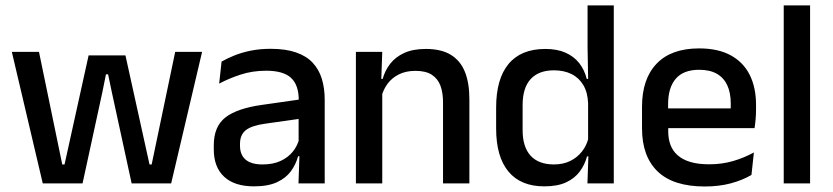

<svg xmlns="http://www.w3.org/2000/svg" viewBox="-20 -682 3096 714"><path d="M139 0 24 -489H125L211.5 -70.5H220L309.5 -476H446.5L536 -70.5H544L631.5 -489H731.5L616.5 0H469.5L396 -338.5L382 -405.5H374L360.5 -338.5L287 0Z M1090 0 1094 -116 1090.5 -131V-285L1091 -309.5Q1091 -366 1062.2 -392.5Q1033.5 -419 970 -419Q918.5 -419 874.5 -404.5Q830.5 -390 795 -371L804 -453Q824 -464.5 851 -475.5Q878 -486.5 912 -493.5Q946 -500.5 986.5 -500.5Q1042 -500.5 1080.5 -487.2Q1119 -474 1142.5 -449Q1166 -424 1176.8 -389Q1187.5 -354 1187.5 -311V0ZM924.5 11Q852 11 813.5 -24.8Q775 -60.5 775 -126.5V-141.5Q775 -211.5 818.2 -245.2Q861.5 -279 954.5 -292L1101.5 -313L1107 -242L966 -222Q915.5 -215 894 -197.8Q872.5 -180.5 872.5 -147V-140Q872.5 -106.5 893.2 -88.5Q914 -70.5 956.5 -70.5Q995.5 -70.5 1023.5 -83.5Q1051.5 -96.5 1069 -118.2Q1086.5 -140 1093 -166.5L1106.5 -101H1088.5Q1080.5 -71 1062 -45.5Q1043.5 -20 1010.2 -4.5Q977 11 924.5 11Z M1627.5 0V-302Q1627.5 -337.5 1617.8 -363.5Q1608 -389.5 1585.8 -404Q1563.5 -418.5 1525 -418.5Q1489.5 -418.5 1463.5 -405.5Q1437.5 -392.5 1421.2 -370.5Q1405 -348.5 1398 -320.5L1382 -388.5H1403Q1411.5 -419.5 1431 -444.8Q1450.5 -470 1483 -485Q1515.5 -500 1563.5 -500Q1621 -500 1656.5 -478.2Q1692 -456.5 1708.8 -415Q1725.5 -373.5 1725.5 -313V0ZM1303.5 0V-489H1401.5L1397.5 -374.5L1401.5 -368.5V0Z M2004 11Q1916.5 11 1870.8 -44Q1825 -99 1825 -204.5V-282Q1825 -388.5 1871.2 -444.2Q1917.5 -500 2008 -500Q2051.5 -500 2082.8 -486.2Q2114 -472.5 2133.8 -447.5Q2153.5 -422.5 2162 -388.5H2194.5L2167 -298Q2165.5 -338 2149.5 -365.2Q2133.5 -392.5 2105.5 -406.5Q2077.5 -420.5 2040 -420.5Q1983.5 -420.5 1953.5 -388Q1923.5 -355.5 1923.5 -291.5V-198Q1923.5 -135.5 1953.2 -103Q1983 -70.5 2040 -70.5Q2074.5 -70.5 2100.8 -83.5Q2127 -96.5 2144.5 -119Q2162 -141.5 2168.5 -169.5L2191.5 -100.5H2163Q2155 -70 2136.2 -44.5Q2117.5 -19 2085.5 -4Q2053.5 11 2004 11ZM2164.5 0 2168.5 -114.5 2167 -145.5V-348.5L2167.5 -367.5L2165 -506V-662H2262.5V0Z M2601 11.5Q2484 11.5 2425.8 -44.2Q2367.5 -100 2367.5 -205V-285Q2367.5 -388.5 2421.8 -445.2Q2476 -502 2580 -502Q2650.5 -502 2697.5 -476.2Q2744.5 -450.5 2768 -403.5Q2791.5 -356.5 2791.5 -292V-273.5Q2791.5 -256.5 2790 -239Q2788.5 -221.5 2786 -205.5H2696Q2697 -231.5 2697.2 -254.5Q2697.5 -277.5 2697.5 -296.5Q2697.5 -337 2684.5 -365Q2671.5 -393 2645.5 -407.8Q2619.5 -422.5 2580 -422.5Q2521.5 -422.5 2493 -389.2Q2464.5 -356 2464.5 -294.5V-248.5L2465 -237V-193.5Q2465 -166 2473.2 -143.5Q2481.5 -121 2499.8 -104.8Q2518 -88.5 2547 -79.8Q2576 -71 2617.5 -71Q2664.5 -71 2705.8 -83Q2747 -95 2783.5 -115L2774.5 -31.5Q2741.5 -12 2697.8 -0.2Q2654 11.5 2601 11.5ZM2419.5 -205.5V-279H2766V-205.5Z M2894.5 0V-662H2992.5V0Z"/></svg>

Font: Anek Gujarati Medium Medium
Style: Regular
Weight: 500
Version: Version 1.003